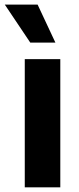

<svg xmlns="http://www.w3.org/2000/svg" viewBox="-45 -797 337 817"><path d="M60.4 0V-545.5H211.6V0ZM83.8 -615.8 -24.5 -777.3H115.1L190.7 -615.8Z"/></svg>

Font: InterMG
Style: Bold
Weight: 700
Designer: Rasmus Andersson
Foundry: rsms
Version: Version 3.019;December 26, 2023;FontCreator 15.0.0.2955 64-b